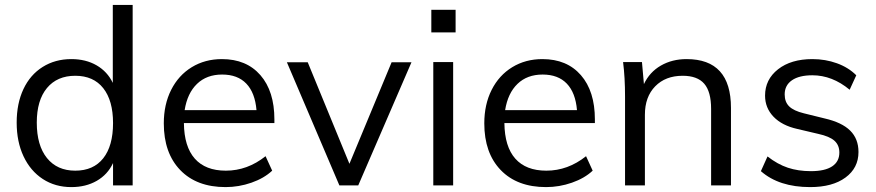

<svg xmlns="http://www.w3.org/2000/svg" viewBox="-20 -756 3572 783"><path d="M521 -736V0H441V-91Q419 -44 374.5 -18.5Q330 7 271 7Q205 7 154.5 -26Q104 -59 76 -118.5Q48 -178 48 -256Q48 -334 75.5 -392.5Q103 -451 154 -483Q205 -515 271 -515Q330 -515 374 -489.5Q418 -464 440 -418V-736ZM441 -254Q441 -346 401 -396.5Q361 -447 287 -447Q213 -447 171.5 -397Q130 -347 130 -256Q130 -163 171.5 -111.5Q213 -60 287 -60Q361 -60 401 -110.5Q441 -161 441 -254Z M1099 -254H730Q731 -158 774.5 -109Q818 -60 901 -60Q989 -60 1063 -119L1090 -60Q1057 -29 1005.5 -11Q954 7 900 7Q782 7 715 -62.5Q648 -132 648 -253Q648 -330 678 -389.5Q708 -449 762 -482Q816 -515 885 -515Q985 -515 1042 -449.5Q1099 -384 1099 -269ZM733 -307H1026Q1020 -378 984.5 -415Q949 -452 886 -452Q823 -452 783.5 -414Q744 -376 733 -307Z M1577 -502H1658L1441 0H1364L1150 -502H1235L1405 -88Z M1747 0V-503H1828V0ZM1739 -716H1838V-624H1739Z M2406 -254H2037Q2038 -158 2081.5 -109Q2125 -60 2208 -60Q2296 -60 2370 -119L2397 -60Q2364 -29 2312.5 -11Q2261 7 2207 7Q2089 7 2022 -62.5Q1955 -132 1955 -253Q1955 -330 1985 -389.5Q2015 -449 2069 -482Q2123 -515 2192 -515Q2292 -515 2349 -449.5Q2406 -384 2406 -269ZM2040 -307H2333Q2327 -378 2291.5 -415Q2256 -452 2193 -452Q2130 -452 2090.5 -414Q2051 -376 2040 -307Z M2961 -316V0H2880V-312Q2880 -382 2852 -414.5Q2824 -447 2764 -447Q2694 -447 2652 -404Q2610 -361 2610 -288V0H2529V-362Q2529 -440 2521 -503H2598L2606 -413Q2629 -462 2675 -488.5Q2721 -515 2780 -515Q2961 -515 2961 -316Z M3083 -58 3110 -118Q3151 -86 3193 -72Q3235 -58 3287 -58Q3344 -58 3373.5 -77.5Q3403 -97 3403 -134Q3403 -164 3383 -182Q3363 -200 3317 -210L3232 -230Q3169 -244 3134.5 -280Q3100 -316 3100 -366Q3100 -432 3153 -473.5Q3206 -515 3293 -515Q3346 -515 3393 -498Q3440 -481 3472 -449L3445 -390Q3374 -449 3293 -449Q3239 -449 3209.5 -428.5Q3180 -408 3180 -371Q3180 -340 3198.5 -322Q3217 -304 3258 -294L3343 -273Q3413 -257 3447 -223.5Q3481 -190 3481 -136Q3481 -71 3428 -32Q3375 7 3284 7Q3157 7 3083 -58Z"/></svg>

Font: Muli
Style: Regular
Weight: 400
Designer: Vernon Adams
Foundry: Vernon Adams
Version: Version 2.000